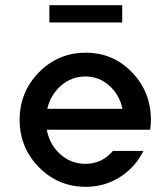

<svg xmlns="http://www.w3.org/2000/svg" viewBox="-20 -713 650 743"><path d="M453 -693V-626H171V-693ZM417 -129Q375 -79 310 -79Q255 -79 213.5 -116Q172 -153 161 -211H561Q564 -229 564 -249Q564 -357 491 -433Q418 -509 312 -509Q205 -509 130.5 -433Q56 -357 56 -249Q56 -142 130.5 -66Q205 10 312 10Q385 10 444.5 -28Q504 -66 535 -129ZM163 -292Q176 -347 216.5 -382Q257 -417 310 -417Q363 -417 402.5 -382Q442 -347 454 -292Z"/></svg>

Font: Simpel Medium
Style: Regular
Weight: 500
Designer: Janko Jovanovic
Version: Version 1.048;PS 001.048;hotconv 1.0.88;makeotf.lib2.5.64775